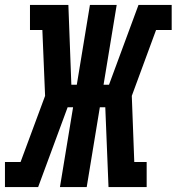

<svg xmlns="http://www.w3.org/2000/svg" viewBox="-52 -755 713 775"><path d="M-32 0V-101H31L130 -368L119 -634H69V-735H224L236 -413H258L311 -735H419L366 -413H388L507 -735H641V-634H578L480 -368L490 -101H540V0H386L373 -322H351L298 0H190L243 -322H221L102 0Z"/></svg>

Font: Iosevka Slab Extended
Style: Bold Italic
Weight: 700
Width: 7
Italic angle: -9°
Monospace: yes
Designer: Belleve Invis
Foundry: Belleve Invis
Version: Version 11.1.0; ttfautohint (v1.8.3)